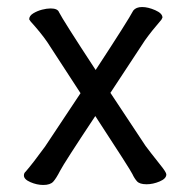

<svg xmlns="http://www.w3.org/2000/svg" viewBox="-20 -509 540 546"><path d="M103 17Q85 17 66.5 9Q48 1 48 -10Q48 -17 53 -21Q73 -44 108 -92L209 -244L114 -390Q96 -416 67 -448L63 -454Q63 -464 74.5 -471Q86 -478 99.5 -481.5Q113 -485 124 -485Q144 -485 148 -474Q159 -452 252 -310Q345 -452 359 -479Q367 -489 384 -489Q401 -489 421.5 -480Q442 -471 442 -459L439 -453Q412 -422 392 -394L294 -245L394 -94Q405 -79 436 -40Q453 -19 453 -13Q453 -1 434 7Q415 15 397 15Q377 15 369.5 6.5Q362 -2 356.5 -14Q351 -26 251 -179Q162 -45 151 -23.5Q140 -2 131.5 7.5Q123 17 103 17Z"/></svg>

Font: LXGW WenKai Mono TC
Style: Bold
Weight: 700
Designer: LXGW / Fontworks Inc.
Foundry: LXGW / Fontworks Inc.
Version: Version 1.330